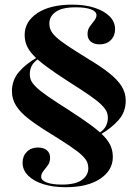

<svg xmlns="http://www.w3.org/2000/svg" viewBox="-20 -602 589 815"><path d="M405.6 -30.6 399.2 -36.3Q421.8 -50.8 429.8 -67.3Q437.9 -83.9 437.9 -101.6Q437.9 -116.1 432.3 -128.6Q426.6 -141.1 410.5 -157.3Q394.4 -173.4 361.3 -196.4Q328.2 -219.4 273.4 -254Q214.5 -291.9 177.4 -319.4Q140.3 -346.8 120.6 -368.5Q100.8 -390.3 92.7 -410.5Q84.7 -430.6 84.7 -454Q84.7 -510.5 138.7 -546.4Q192.7 -582.3 286.3 -582.3Q339.5 -582.3 380.2 -569.4Q421 -556.5 444.8 -533.1Q468.5 -509.7 468.5 -478.2Q468.5 -450 450.4 -431.9Q432.3 -413.7 403.2 -413.7Q379 -413.7 365.3 -425.4Q351.6 -437.1 351.6 -457.3Q351.6 -475.8 360.9 -489.1Q370.2 -502.4 379.8 -514.1Q389.5 -525.8 389.5 -537.9Q389.5 -553.2 366.5 -562.1Q343.5 -571 301.6 -571Q243.5 -571 216.5 -551.6Q189.5 -532.3 189.5 -502.4Q189.5 -487.1 195.2 -474.2Q200.8 -461.3 217.7 -445.2Q234.7 -429 267.3 -407.3Q300 -385.5 352.4 -353.2Q406.5 -321 442.3 -292.7Q478.2 -264.5 496 -236.3Q513.7 -208.1 513.7 -175Q513.7 -127.4 483.9 -93.1Q454 -58.9 405.6 -30.6ZM258.1 192.7Q205.6 192.7 164.1 179.8Q122.6 166.9 99.2 143.1Q75.8 119.4 75.8 88.7Q75.8 60.5 94 42.3Q112.1 24.2 141.1 24.2Q165.3 24.2 179 35.9Q192.7 47.6 192.7 67.7Q192.7 86.3 183.1 99.6Q173.4 112.9 164.1 124.2Q154.8 135.5 154.8 148.4Q154.8 163.7 178.2 172.6Q201.6 181.5 242.7 181.5Q300.8 181.5 327.8 161.7Q354.8 141.9 354.8 112.9Q354.8 97.6 349.2 84.7Q343.5 71.8 326.6 56Q309.7 40.3 277 18.1Q244.4 -4 191.9 -36.3Q137.9 -69.4 102 -97.2Q66.1 -125 48.4 -153.2Q30.6 -181.5 30.6 -214.5Q30.6 -262.1 60.5 -296.8Q90.3 -331.5 138.7 -358.9L145.2 -353.2Q123.4 -339.5 114.9 -323Q106.5 -306.5 106.5 -287.9Q106.5 -273.4 111.7 -260.9Q116.9 -248.4 133.5 -232.3Q150 -216.1 183.1 -193.1Q216.1 -170.2 271 -135.5Q329.8 -97.6 366.9 -70.2Q404 -42.7 423.8 -21Q443.5 0.8 451.2 21Q458.9 41.1 458.9 64.5Q458.9 121 405.2 156.9Q351.6 192.7 258.1 192.7Z"/></svg>

Font: Playfair 144pt SemiExpanded ExtraBold
Style: Regular
Weight: 800
Width: 6
Designer: Claus Eggers Sørensen
Foundry: Claus Eggers Sørensen
Version: Version 2.203